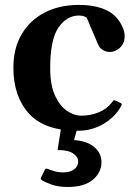

<svg xmlns="http://www.w3.org/2000/svg" viewBox="-20 -515 548 777"><path d="M294.4 14.2Q160.2 14.2 97.2 -55.4Q34.2 -125 34.2 -240.7Q34.2 -320.3 68.1 -377.2Q102.1 -434.1 161.6 -464.6Q221.2 -495.1 298.8 -495.1Q363.8 -495.1 408 -475.1Q452.1 -455.1 473.6 -410.2Q480 -397.5 482.2 -387.9Q484.4 -378.4 484.4 -369.1Q484.4 -346.7 474.4 -332.3Q464.4 -317.9 450.4 -311.3Q436.5 -304.7 425.3 -304.7Q408.7 -304.7 396 -312.7Q383.3 -320.8 378.4 -332L331.1 -442.9Q328.6 -445.3 320.6 -448.7Q312.5 -452.1 299.3 -452.1Q250 -452.1 216.6 -403.6Q183.1 -355 183.1 -239.3Q183.1 -170.9 202.4 -128.7Q221.7 -86.4 250.7 -66.7Q279.8 -46.9 309.1 -46.9Q347.2 -46.9 380.4 -60.8Q413.6 -74.7 433.6 -101.6Q435.5 -104 438 -107.2Q440.4 -110.4 444.8 -108.9L467.3 -98.6Q472.7 -96.2 472.7 -92.3Q472.7 -90.3 471.7 -88.4Q470.7 -86.4 469.7 -84.5Q445.8 -41.5 398.9 -13.7Q352.1 14.2 294.4 14.2ZM253.9 241.7Q215.8 241.7 188.2 231.7Q160.6 221.7 148.9 213.9Q143.1 210 146 203.6Q148.9 198.2 153.8 188Q158.7 177.7 161.6 171.9Q164.6 165.5 171.4 168Q183.6 172.9 199.7 177.7Q215.8 182.6 236.3 182.6Q264.2 182.6 280.3 170.2Q296.4 157.7 296.4 137.7Q296.4 120.1 275.9 106Q255.4 91.8 212.9 92.3L229 -8.8H296.4L279.8 51.8Q333 55.7 361.8 80.3Q390.6 105 390.6 141.1Q390.6 183.1 355.7 212.4Q320.8 241.7 253.9 241.7Z"/></svg>

Font: Gelasio SemiBold
Style: Regular
Weight: 600
Designer: Eben Sorkin
Foundry: Eben Sorkin
Version: Version 1.008